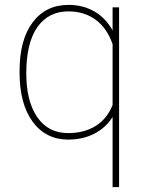

<svg xmlns="http://www.w3.org/2000/svg" viewBox="-20 -558 587 781"><path d="M59.6 -269.5Q59.6 -396 112.8 -467Q166 -538.1 258.8 -538.1Q317.9 -538.1 364.3 -511.2Q410.6 -484.4 438 -434.1V-528.3H464.4V203.1H438V-82Q409.7 -37.6 363 -13.9Q316.4 9.8 257.8 9.8Q166 9.8 112.8 -63Q59.6 -135.7 59.6 -262.7ZM86.9 -259.3Q86.9 -147 131.3 -81.8Q175.8 -16.6 257.3 -16.6Q322.8 -16.6 369.1 -45.7Q415.5 -74.7 438 -130.9V-378.4Q415 -444.3 368.7 -478Q322.3 -511.7 258.3 -511.7Q177.2 -511.7 132.1 -447.8Q86.9 -383.8 86.9 -259.3Z"/></svg>

Font: Roboto Thin
Style: Regular
Weight: 250
Designer: Google
Version: Version 2.134; 2016